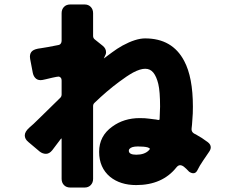

<svg xmlns="http://www.w3.org/2000/svg" viewBox="-20 -808 1040 860"><path d="M256 -7V-183Q256 -186 256 -188Q253 -187 251 -184L214 -135Q201 -119 186 -119Q171 -119 158 -129L107 -172Q91 -185 91 -201.5Q91 -218 111 -236Q128 -250 156 -278L250 -370Q256 -376 256 -385V-446Q256 -457 251 -461Q246 -465 243 -465Q237 -465 214.5 -460Q192 -455 185 -453L171 -450Q166 -449 162 -449Q146 -449 137 -460Q130 -468 127 -481L115 -544Q114 -549 114 -554Q114 -571 125 -580Q136 -589 163 -592Q191 -596 240 -606Q248 -607 252 -612.5Q256 -618 256 -625V-749Q256 -766 266.5 -777Q277 -788 295 -788H359Q376 -788 386.5 -777Q397 -766 397 -749V-647Q397 -637 405 -631L440 -603Q455 -591 455 -574Q455 -565 449 -555L445 -546Q460 -557 482 -573.5Q504 -590 529 -604Q588 -636 630 -636Q752 -636 805 -535Q844 -462 844 -330Q844 -297 842 -277.5Q840 -258 840 -249Q839 -240 838.5 -235.5Q838 -231 838 -229Q838 -217 849 -210Q858 -206 867 -200L884 -190L911 -171Q924 -161 924 -148Q924 -138 915.5 -126.5Q907 -115 890 -89Q873 -64 865 -47Q858 -32 846 -32Q837 -32 827 -39Q813 -54 804 -61Q795 -68 786.5 -68Q778 -68 770 -58Q707 21 590 21Q519 21 473 -16Q424 -57 424 -128Q424 -199 483 -241Q535 -279 606 -279Q631 -279 647.5 -276.5Q664 -274 671.5 -273.5Q679 -273 687 -271Q693 -270 694 -271.5Q695 -273 695 -276L697 -330Q697 -399 689 -432Q681 -465 667 -482.5Q653 -500 630.5 -500Q608 -500 576 -483Q549 -468 513 -441Q459 -401 404 -348Q397 -342 397 -333V-7Q397 10 386.5 21Q376 32 359 32H295Q277 32 266.5 21Q256 10 256 -7ZM647 -135Q651 -139 651 -140Q651 -141 651 -142Q650 -145 641 -148Q626 -152 597.5 -152Q569 -152 560 -141Q557 -138 557 -133Q557 -124 565.5 -119.5Q574 -115 590 -115Q628 -115 647 -135Z"/></svg>

Font: Tsunagi Gothic Black
Style: Regular
Weight: 900
Designer: Yoshimichi Ohira
Foundry: Positype
Version: Version 1.001